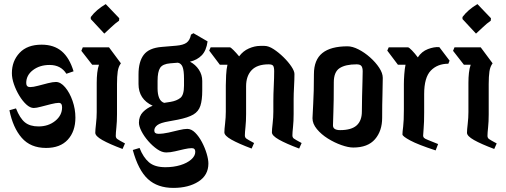

<svg xmlns="http://www.w3.org/2000/svg" viewBox="-20 -725 2471 937"><path d="M205 -3Q129 -3 86 -52.5Q43 -102 26 -187L58 -196Q77 -148 101.5 -128Q126 -108 168 -108Q216 -108 249.5 -135Q283 -162 283 -201Q283 -223 267 -223Q254 -223 229.5 -217Q205 -211 181 -204.5Q157 -198 145 -198Q127 -198 108.5 -215Q90 -232 74 -258.5Q58 -285 48 -314Q38 -343 38 -368Q38 -427 75.5 -467Q113 -507 183 -507Q243 -507 281 -475Q319 -443 339 -377L304 -365Q277 -408 222 -408Q174 -408 141 -383Q108 -358 108 -320Q108 -300 127 -300Q142 -300 166 -306.5Q190 -313 214 -319Q238 -325 253 -325Q276 -325 298 -299Q320 -273 334 -233Q348 -193 348 -151Q348 -84 311 -43.5Q274 -3 205 -3Z M489 -561 423 -632V-642Q450 -678 496 -705L562 -636L561 -624Q541 -610 523.5 -593Q506 -576 489 -561ZM578 2Q514 -22 479.5 -41.5Q445 -61 445 -77Q445 -91 448.5 -120.5Q452 -150 452 -178V-321Q452 -347 454.5 -369.5Q457 -392 463 -409H430L377 -477L384 -494H512L570 -416Q558 -400 554.5 -376Q551 -352 551 -315V-167Q551 -131 548 -103.5Q545 -76 545 -62Q545 -52 552.5 -46.5Q560 -41 590 -25Z M826 192Q749 192 702 149Q655 106 628 7L661 -3Q679 43 707 67Q735 91 787 91Q827 91 860 81Q893 71 913 53.5Q933 36 933 16Q933 -2 916 -2Q901 -2 879 3Q857 8 834 13.5Q811 19 791 19Q770 19 747 3Q724 -13 703.5 -36.5Q683 -60 670.5 -84.5Q658 -109 658 -126Q658 -158 677.5 -178Q697 -198 725 -209Q656 -241 656 -315V-362Q656 -424 681.5 -457.5Q707 -491 769 -496L840 -502Q875 -505 891 -517Q907 -529 912 -556L924 -563L993 -523Q987 -478 964.5 -455Q942 -432 907 -424Q934 -410 950.5 -385Q967 -360 967 -330V-283Q967 -237 958 -209Q949 -181 923.5 -166Q898 -151 848 -141L805 -133Q763 -126 748 -114.5Q733 -103 733 -88Q733 -72 753 -72Q776 -72 802.5 -78Q829 -84 853.5 -90Q878 -96 894 -96Q914 -96 932.5 -77.5Q951 -59 965.5 -31.5Q980 -4 988.5 24.5Q997 53 997 73Q997 130 948.5 161Q900 192 826 192ZM749 -293Q749 -266 756.5 -247.5Q764 -229 781 -223L813 -228Q842 -233 860 -247Q878 -261 878 -307V-340Q878 -381 871 -398.5Q864 -416 848 -419L811 -416Q774 -413 761.5 -394Q749 -375 749 -330Z M1208 0Q1144 -24 1109.5 -43.5Q1075 -63 1075 -79Q1075 -93 1078.5 -122.5Q1082 -152 1082 -180V-308Q1082 -328 1083.5 -358Q1085 -388 1090 -409H1053L1001 -478L1008 -494H1102Q1106 -494 1119.5 -480.5Q1133 -467 1147 -450Q1166 -476 1194.5 -488.5Q1223 -501 1250 -501H1271Q1291 -501 1315.5 -485Q1340 -469 1363.5 -446Q1387 -423 1402 -400.5Q1417 -378 1417 -364Q1417 -339 1415 -302Q1413 -265 1413 -242V-169Q1413 -133 1410 -105.5Q1407 -78 1407 -64Q1407 -54 1414.5 -48.5Q1422 -43 1452 -27L1440 0Q1376 -24 1341.5 -43.5Q1307 -63 1307 -79Q1307 -93 1310.5 -122.5Q1314 -152 1314 -180V-232Q1314 -264 1316 -305Q1318 -346 1318 -377Q1318 -397 1313 -404Q1308 -411 1291 -411Q1235 -411 1208 -382.5Q1181 -354 1181 -304V-169Q1181 -133 1178 -105.5Q1175 -78 1175 -64Q1175 -54 1182.5 -48.5Q1190 -43 1220 -27Z M1704 -5Q1680 -5 1646 -17Q1612 -29 1580 -49Q1548 -69 1526.5 -95Q1505 -121 1505 -148Q1505 -160 1508.5 -218Q1512 -276 1512 -363Q1512 -433 1553 -466Q1594 -499 1676 -499Q1700 -499 1729.5 -484Q1759 -469 1786 -445Q1813 -421 1830.5 -394.5Q1848 -368 1848 -345Q1848 -307 1846.5 -263Q1845 -219 1845 -150Q1845 -86 1810 -45.5Q1775 -5 1704 -5ZM1640 -90Q1695 -90 1720.5 -113Q1746 -136 1746 -181Q1746 -213 1747 -253.5Q1748 -294 1749 -328.5Q1750 -363 1750 -377Q1750 -394 1744 -402.5Q1738 -411 1720 -411Q1666 -411 1637.5 -392.5Q1609 -374 1609 -323Q1609 -227 1607 -178.5Q1605 -130 1605 -113Q1605 -90 1640 -90Z M2106 9Q2020 -19 1982 -39.5Q1944 -60 1944 -69Q1944 -80 1947.5 -107Q1951 -134 1951 -191V-315Q1951 -335 1953 -362.5Q1955 -390 1959 -409H1922L1870 -478L1877 -494H1971Q1976 -494 1990.5 -479Q2005 -464 2019 -445Q2038 -474 2068.5 -485.5Q2099 -497 2124 -495L2174 -429L2168 -414Q2115 -414 2082.5 -380.5Q2050 -347 2050 -266V-177Q2050 -127 2047.5 -99.5Q2045 -72 2045 -63Q2045 -57 2049 -52.5Q2053 -48 2068.5 -42Q2084 -36 2118 -22Z M2303 -561 2237 -632V-642Q2264 -678 2310 -705L2376 -636L2375 -624Q2355 -610 2337.5 -593Q2320 -576 2303 -561ZM2392 2Q2328 -22 2293.5 -41.5Q2259 -61 2259 -77Q2259 -91 2262.5 -120.5Q2266 -150 2266 -178V-321Q2266 -347 2268.5 -369.5Q2271 -392 2277 -409H2244L2191 -477L2198 -494H2326L2384 -416Q2372 -400 2368.5 -376Q2365 -352 2365 -315V-167Q2365 -131 2362 -103.5Q2359 -76 2359 -62Q2359 -52 2366.5 -46.5Q2374 -41 2404 -25Z"/></svg>

Font: Jaini Purva
Style: Regular
Weight: 400
Designer: Maithili Shingre, Girish Dalvi (Devanagari), Taresh Vohra (Latin)
Foundry: Ek Type
Version: Version 2.000; ttfautohint (v1.8.4.7-5d5b)